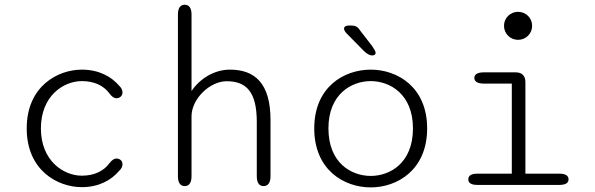

<svg xmlns="http://www.w3.org/2000/svg" viewBox="-20 -782 2516 812"><path d="M326 9.5C399 9.5 451 -21 483 -58.5C493.5 -67.5 498 -78 498 -87.5C498 -103 485.5 -111.5 473 -111.5C462 -111.5 453 -104.5 443.5 -92.5C419 -59 379.5 -39 326 -39C249 -39 153 -101.5 153 -239C153 -377 249 -439 326 -439C379.5 -439 419 -419.5 443.5 -386C453 -373 462 -366.5 473 -366.5C485.5 -366.5 498 -376 498 -391C498 -400 494 -410.5 483 -420.5C451 -457.5 399 -487.5 326 -487.5C225 -487.5 93 -418 93 -239C93 -60 225 9.5 326 9.5Z M1094.5 5C1113.5 5 1124 -9.5 1124 -36.5V-275C1124 -430 1057.5 -487.5 952.5 -487.5C885 -487.5 824.5 -448.5 790 -397V-721C790 -747.5 780 -762 761 -762C742.5 -762 732.5 -747.5 732.5 -721V-36.5C732.5 -9.5 742.5 5 761 5C780 5 790 -9.5 790 -36.5V-290C790 -364 867.5 -438.5 938.5 -438.5C1023 -438.5 1066 -392 1066 -266.5V-36.5C1066 -9.5 1076 5 1094.5 5Z M1554.5 -547.5C1560.5 -547.5 1568.5 -550 1568.5 -558.5C1568.5 -564.5 1563.5 -573 1554 -587L1505 -650.5C1493 -669 1484.5 -674 1464 -674H1454.5C1443.5 -674 1435 -669.5 1435 -661C1435 -655.5 1438 -649 1446.5 -640L1518 -567.5C1532 -553.5 1544 -547.5 1554.5 -547.5ZM1548 10.5C1661 10.5 1786.5 -64 1786.5 -239C1786.5 -413.5 1661 -487.5 1548 -487.5C1434 -487.5 1309 -413.5 1309 -239C1309 -64 1434 10.5 1548 10.5ZM1548 -38C1466.5 -38 1369 -92 1369 -239C1369 -384 1466.5 -439 1548 -439C1629 -439 1726.5 -384 1726.5 -239C1726.5 -92 1629 -38 1548 -38Z M2111.5 -673C2111.5 -639.5 2138 -613.5 2171 -613.5C2204 -613.5 2230.5 -639.5 2230.5 -673C2230.5 -706 2204 -732 2171 -732C2138 -732 2111.5 -706 2111.5 -673ZM2144.5 -47.5H1998.5C1972.5 -47.5 1960.5 -39 1960.5 -23.5C1960.5 -8.5 1972.5 0 1998.5 0H2346C2372 0 2384.5 -8.5 2384.5 -23.5C2384.5 -39 2372 -47.5 2346 -47.5H2202V-435C2202 -461.5 2187.5 -476 2161 -476H2026C1999.5 -476 1986 -467.5 1986 -452.5C1986 -437.5 1999.5 -428.5 2026 -428.5H2144.5Z"/></svg>

Font: RTM Light Light
Style: Regular
Weight: 300
Designer: after Tyler Finck
Foundry: An Endless Supply
Version: Version 1.000;Glyphs 3.2.1 (3258)